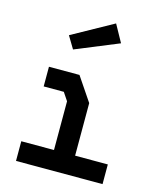

<svg xmlns="http://www.w3.org/2000/svg" viewBox="-123 -934 846 1018"><g transform="rotate(15 300.0 -425.0)"><path d="M102 -532.5H269.5L358 -401.5V-113H537.5V-5H62.5V-113H242V-380.5L212.5 -424.5H102ZM386.5 -846.5 161 -721.5 201.5 -654 439 -751.5Z"/></g></svg>

Font: Kode Mono
Style: Regular
Weight: 400
Monospace: yes
Designer: Isa Ozler
Foundry: Kadena LLC
Version: Version 1.000;gftools[0.9.28]